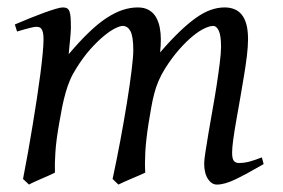

<svg xmlns="http://www.w3.org/2000/svg" viewBox="-20 -477 761 517"><path d="M689.9 -35.2Q644.5 -8.8 614.7 5.6Q585 20 564 20Q549.8 20 539.8 4.6Q529.8 -10.7 529.8 -37.1Q529.8 -45.9 533.2 -67.9Q536.6 -89.8 541.5 -119.4Q546.4 -148.9 552.5 -182.6Q558.6 -216.3 563.5 -248.3Q568.4 -280.3 571.8 -307.6Q575.2 -335 575.2 -351.1Q575.2 -381.3 569.1 -394.3Q563 -407.2 554.2 -407.2Q544.9 -407.2 530.8 -400.6Q516.6 -394 499.5 -380.1Q482.4 -366.2 463.1 -344.5Q443.8 -322.8 424.8 -293Q414.1 -275.9 407 -259.3Q399.9 -242.7 395.3 -224.9Q390.6 -207 387.2 -187.3Q383.8 -167.5 379.9 -144Q373 -99.6 371.3 -67.9Q369.6 -36.1 371.1 -12.2Q364.3 -8.8 354.5 -4.6Q344.7 -0.5 334.5 3.9Q324.2 8.3 314.7 12.5Q305.2 16.6 298.8 20L283.2 4.9Q293.9 -44.9 304 -98.6Q314 -152.3 321.8 -200.4Q329.6 -248.5 334.2 -286.1Q338.9 -323.7 338.9 -341.8Q338.9 -378.9 331.3 -393.1Q323.7 -407.2 310.1 -407.2Q303.7 -407.2 290.5 -400.9Q277.3 -394.5 260.3 -380.6Q243.2 -366.7 223.9 -345.2Q204.6 -323.7 186 -293.9Q175.8 -278.3 168.7 -261.7Q161.6 -245.1 156.5 -226.8Q151.4 -208.5 147.2 -188Q143.1 -167.5 139.2 -144Q131.3 -99.6 129.2 -67.6Q127 -35.6 127.9 -12.2Q121.6 -8.8 112.1 -4.6Q102.5 -0.5 92.5 3.9Q82.5 8.3 73.2 12.5Q64 16.6 58.1 20L42 4.9Q48.8 -29.3 55.4 -66.7Q62 -104 68.1 -141.1Q74.2 -178.2 79.6 -213.6Q85 -249 88.9 -279.3Q92.8 -309.6 95 -333.3Q97.2 -356.9 97.2 -371.1Q97.2 -382.3 95.7 -388.9Q94.2 -395.5 91.6 -399.2Q88.9 -402.8 85.4 -403.8Q82 -404.8 78.1 -404.8Q73.2 -404.8 64.7 -402.8Q56.2 -400.9 47.4 -398.4Q37.1 -395.5 25.9 -392.1L20 -411.1Q40.5 -419.9 61 -428.2Q81.5 -436.5 99.1 -442.9Q116.7 -449.2 129.9 -453.1Q143.1 -457 148.9 -457Q156.2 -457 160.6 -454.6Q165 -452.1 167.2 -446Q169.4 -439.9 170.2 -429Q170.9 -418 170.9 -400.9Q170.9 -395.5 170.2 -387.5Q169.4 -379.4 168.7 -369.9Q168 -360.4 166.7 -350.1Q165.5 -339.8 165 -331.1Q193.8 -365.2 219 -389.4Q244.1 -413.6 266.8 -428.5Q289.6 -443.4 310.3 -450.2Q331.1 -457 351.1 -457Q369.1 -457 381.3 -449.7Q393.6 -442.4 400.4 -430.2Q407.2 -418 410.2 -402.6Q413.1 -387.2 413.1 -371.1Q413.1 -361.8 412.6 -354.2Q412.1 -346.7 411.1 -335.9Q439.5 -368.7 463.4 -391.6Q487.3 -414.6 508.1 -429.2Q528.8 -443.8 547.6 -450.4Q566.4 -457 585 -457Q599.1 -457 610.8 -452.4Q622.6 -447.8 630.9 -437.5Q639.2 -427.2 643.6 -410.9Q647.9 -394.5 647.9 -371.1Q647.9 -352.5 644.8 -326.4Q641.6 -300.3 636.7 -271Q631.8 -241.7 626.5 -210.9Q621.1 -180.2 616.2 -152.6Q611.3 -125 608.2 -102.3Q605 -79.6 605 -65.9Q605 -49.3 609.9 -43.7Q614.7 -38.1 623 -38.1Q637.2 -38.1 651.1 -41.7Q665 -45.4 685.1 -53.2Z"/></svg>

Font: Gentium Plus Cyr
Style: Italic
Weight: 400
Italic angle: -8°
Designer: J. Victor Gaultney, Annie Olsen, Iska Routamaa, Becca Hirsbrunner
Foundry: SIL International
Version: Version 5.000